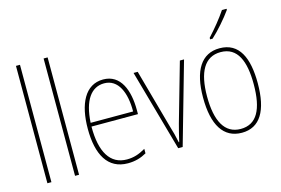

<svg xmlns="http://www.w3.org/2000/svg" viewBox="-98 -977 1757 1201"><g transform="rotate(-15 780.5 -377.0)"><path d="M103 0V-760H77V0Z M282 0V-760H256V0Z M581 -537C464 -537 409 -423 409 -263C409 -97 466 10 597 10C645 10 683 -2 718 -22V-51C675 -26 640 -15 597 -15C489 -15 434 -106 435 -271H736V-298C736 -424 695 -537 581 -537ZM581 -512C672 -512 712 -417 711 -295H436C444 -440 498 -512 581 -512Z M924 0H953L1103 -527H1076L968 -148C957 -108 949 -74 940 -35H937C929 -75 920 -109 908 -148L803 -527H776Z M1442 -757V-764H1412C1379 -715 1338 -665 1293 -616V-606H1309C1352 -645 1408 -709 1442 -757ZM1510 -264C1510 -428 1462 -537 1335 -537C1217 -537 1156 -440 1156 -265C1156 -88 1216 10 1335 10C1453 10 1510 -87 1510 -264ZM1182 -265C1182 -423 1231 -512 1335 -512C1445 -512 1484 -413 1484 -265C1484 -102 1438 -15 1334 -15C1230 -15 1182 -107 1182 -265Z"/></g></svg>

Font: Noto Sans Gujarati Condensed Thin
Style: Regular
Weight: 100
Width: 3
Designer: Jelle Bosma - Monotype Design Team, Universal Thirst
Foundry: Monotype Imaging Inc.
Version: Version 2.106